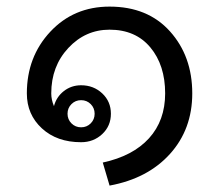

<svg xmlns="http://www.w3.org/2000/svg" viewBox="-20 -537 673 590"><path d="M258.8 -217.1Q246.7 -229.2 229.2 -229.2Q211.7 -229.2 199.6 -217.1Q187.5 -205 187.5 -187.5Q187.5 -170 199.6 -157.9Q211.7 -145.8 229.2 -145.8Q246.7 -145.8 258.8 -157.9Q270.8 -170 270.8 -187.5Q270.8 -205 258.8 -217.1ZM229.2 -275Q267.5 -275 294.2 -250Q320.8 -225 320.8 -187.5Q320.8 -150 294.2 -125Q267.5 -100 229.2 -100Q155 -100 108.8 -142.5Q62.5 -185 62.5 -250Q62.5 -362.5 134.6 -439.6Q206.7 -516.7 316.7 -516.7Q434.2 -516.7 502.5 -440.4Q570.8 -364.2 570.8 -250Q570.8 -140 502.5 -64.2Q434.2 11.7 316.7 33.3L295.8 -37.5Q388.3 -57.5 437.9 -112.1Q487.5 -166.7 487.5 -250Q487.5 -336.7 442.1 -391.2Q396.7 -445.8 316.7 -445.8Q242.5 -445.8 190 -389.6Q137.5 -333.3 137.5 -250Q137.5 -230.8 145.8 -210.8Q153.3 -239.2 176.2 -257.1Q199.2 -275 229.2 -275Z"/></svg>

Font: BoonBaan
Style: Regular
Weight: 400
Designer: Sungsit Sawaiwan
Foundry: FontUni
Version: Version 2.0